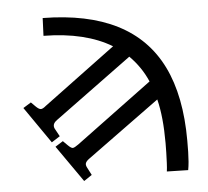

<svg xmlns="http://www.w3.org/2000/svg" viewBox="-50 -565 843 780"><g transform="rotate(-5 372.0 -175.0)"><path d="M262.2 162.1 158.2 13.2 189.9 -6.8 208 11.2Q221.2 24.4 228 24.2Q234.9 23.9 251 12.2L562 -217.8Q536.1 -277.8 488.8 -325.2L174.8 -95.2Q162.6 -86.4 159.9 -78.1Q157.2 -69.8 161.1 -61L179.2 -27.8L145 -5.9L42 -154.8L74.2 -174.8L91.8 -157.2Q104 -145 112.1 -144.5Q120.1 -144 133.8 -155.8L426.8 -373Q373.5 -405.3 304.2 -422.1Q234.9 -439 148.9 -439.9L151.9 -512.2Q334 -510.3 454.6 -449.2Q575.2 -388.2 634.5 -267.6Q693.8 -147 693.8 35.2Q693.8 60.1 693.4 81.5Q692.9 103 691.4 121.1Q689.9 139.2 687 154.8L600.1 152.8Q602.1 138.7 603 118.4Q604 98.1 604.5 76.2Q605 54.2 605 37.1Q605 -16.1 600.6 -60.5Q596.2 -105 586.9 -142.1L291 73.2Q278.8 82 275.9 89.6Q272.9 97.2 277.8 106.9L294.9 140.1Z"/></g></svg>

Font: Literata
Style: Regular
Weight: 400
Designer: Latin by Veronika Burian and Jose Scaglione. Greek by Irene Vlachou. Cyrillic by Vera Evstafieva.
Foundry: TypeTogether
Version: Version 3.002